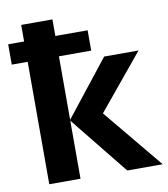

<svg xmlns="http://www.w3.org/2000/svg" viewBox="-84 -831 789 902"><g transform="rotate(-10 310.0 -380.0)"><path d="M227 -760V-681H381V-584H227V-281L436 -546H600L384 -284L619 0H450L227 -277V0H78V-584H2V-681H78V-760Z"/></g></svg>

Font: Noto IKEA Simplified Chinese
Style: Bold
Weight: 700
Designer: Monotype Design Team
Foundry: Monotype Imaging Inc.
Version: Version 1.100